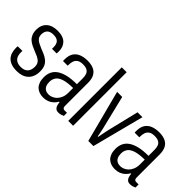

<svg xmlns="http://www.w3.org/2000/svg" viewBox="-28 -1272 1833 1833"><g transform="rotate(45 888.5 -355.5)"><path d="M183 12Q140 12 109.5 1Q79 -10 60 -30Q41 -50 32 -78.5Q23 -107 23 -142Q23 -147 23.5 -152.5Q24 -158 25 -163H88Q87 -157 87 -152Q87 -147 87 -142Q87 -109 98 -87Q109 -65 131 -54Q153 -43 183 -43Q215 -43 236 -54Q257 -65 268 -87Q279 -109 279 -140Q279 -174 263 -193Q247 -212 222 -223.5Q197 -235 169 -246Q144 -256 120.5 -267.5Q97 -279 78 -296Q59 -313 48 -338.5Q37 -364 37 -401Q37 -433 47.5 -458.5Q58 -484 78 -502Q98 -520 126.5 -529Q155 -538 190 -538Q228 -538 256 -528.5Q284 -519 302 -501Q320 -483 328.5 -459Q337 -435 337 -406Q337 -399 336.5 -391.5Q336 -384 335 -377H273V-402Q273 -428 264 -446Q255 -464 236.5 -473.5Q218 -483 188 -483Q165 -483 148.5 -477Q132 -471 122 -460Q112 -449 107.5 -434Q103 -419 103 -402Q103 -373 116.5 -356Q130 -339 152.5 -328Q175 -317 200 -306Q225 -297 250.5 -285.5Q276 -274 298 -257Q320 -240 333 -213.5Q346 -187 346 -145Q346 -105 334 -75.5Q322 -46 300.5 -26.5Q279 -7 249.5 2.5Q220 12 183 12Z M541 12Q512 12 488 3.5Q464 -5 446.5 -22Q429 -39 419 -66Q409 -93 409 -130Q409 -172 424.5 -204.5Q440 -237 473 -259.5Q506 -282 557.5 -294Q609 -306 680 -306V-387Q680 -418 671.5 -439Q663 -460 643 -471Q623 -482 588 -482Q549 -482 528.5 -467.5Q508 -453 500.5 -430Q493 -407 493 -379V-369H430Q429 -374 429 -379Q429 -384 429 -390Q429 -445 451 -477.5Q473 -510 510.5 -524Q548 -538 594 -538Q641 -538 675 -523.5Q709 -509 727.5 -476.5Q746 -444 746 -390V-80Q746 -62 753 -54Q760 -46 771 -46H806V-4Q793 2 778 6.5Q763 11 746 11Q723 11 710 0Q697 -11 691.5 -29Q686 -47 684 -68H678Q665 -45 645 -26.5Q625 -8 599 2Q573 12 541 12ZM557 -45Q578 -45 600 -54Q622 -63 640 -81.5Q658 -100 669 -127.5Q680 -155 680 -191V-255Q605 -254 560.5 -240Q516 -226 497 -199.5Q478 -173 478 -136Q478 -105 487.5 -85Q497 -65 515 -55Q533 -45 557 -45Z M869 0V-723H935V0Z M1140 0 1003 -526H1072L1147 -217Q1151 -205 1155.5 -183Q1160 -161 1165 -137Q1170 -113 1173 -94H1179Q1182 -107 1186 -130Q1190 -153 1195 -176.5Q1200 -200 1204 -217L1279 -526H1345L1209 0Z M1508 12Q1479 12 1455 3.5Q1431 -5 1413.5 -22Q1396 -39 1386 -66Q1376 -93 1376 -130Q1376 -172 1391.5 -204.5Q1407 -237 1440 -259.5Q1473 -282 1524.5 -294Q1576 -306 1647 -306V-387Q1647 -418 1638.5 -439Q1630 -460 1610 -471Q1590 -482 1555 -482Q1516 -482 1495.5 -467.5Q1475 -453 1467.5 -430Q1460 -407 1460 -379V-369H1397Q1396 -374 1396 -379Q1396 -384 1396 -390Q1396 -445 1418 -477.5Q1440 -510 1477.5 -524Q1515 -538 1561 -538Q1608 -538 1642 -523.5Q1676 -509 1694.5 -476.5Q1713 -444 1713 -390V-80Q1713 -62 1720 -54Q1727 -46 1738 -46H1773V-4Q1760 2 1745 6.5Q1730 11 1713 11Q1690 11 1677 0Q1664 -11 1658.5 -29Q1653 -47 1651 -68H1645Q1632 -45 1612 -26.5Q1592 -8 1566 2Q1540 12 1508 12ZM1524 -45Q1545 -45 1567 -54Q1589 -63 1607 -81.5Q1625 -100 1636 -127.5Q1647 -155 1647 -191V-255Q1572 -254 1527.5 -240Q1483 -226 1464 -199.5Q1445 -173 1445 -136Q1445 -105 1454.5 -85Q1464 -65 1482 -55Q1500 -45 1524 -45Z"/></g></svg>

Font: Archivo Condensed Light
Style: Regular
Weight: 300
Width: 3
Designer: Hector Gatti
Foundry: Omnibus-Type
Version: Version 2.001